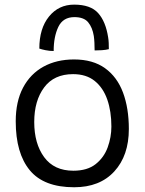

<svg xmlns="http://www.w3.org/2000/svg" viewBox="-20 -793 626 830"><path d="M300.5 16.5Q169.5 16.5 108.8 -57Q48 -130.5 48 -268.5Q48 -354 79.5 -413.8Q111 -473.5 167.8 -504.8Q224.5 -536 300 -536Q381.5 -536 434 -498.2Q486.5 -460.5 511.8 -392.8Q537 -325 537 -235.5Q537 -120.5 474.2 -52Q411.5 16.5 300.5 16.5ZM297 -55Q357.5 -55 393.5 -83.5Q429.5 -112 445.5 -156Q461.5 -200 461.5 -246Q461.5 -311.5 443.8 -362.5Q426 -413.5 389.5 -443Q353 -472.5 296 -472.5Q213.5 -472.5 170.8 -415Q128 -357.5 128 -265.5Q128 -172 171 -113.5Q214 -55 297 -55ZM150 -583Q150 -670 191.8 -721.5Q233.5 -773 300.5 -773Q371.5 -773 404.2 -736.5Q437 -700 447.5 -631.5Q449.5 -620 450 -607.2Q450.5 -594.5 450.5 -580.5Q437 -577 420.2 -576Q403.5 -575 389 -575Q389 -592 388.2 -607.8Q387.5 -623.5 385.5 -637.5Q379.5 -674.5 361 -696.8Q342.5 -719 301.5 -719Q252.5 -719 232.2 -676.8Q212 -634.5 212 -572.5Q194 -572.5 177 -576Q160 -579.5 150 -583Z"/></svg>

Font: Grandstander Light
Style: Regular
Weight: 300
Designer: Tyler Finck
Foundry: Etcetera Type Co
Version: Version 1.200; ttfautohint (v1.8.3)